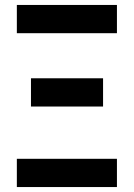

<svg xmlns="http://www.w3.org/2000/svg" viewBox="-20 -755 540 775"><path d="M48 -621V-735H452V-621ZM105 -325V-439H396V-325ZM48 0V-114H452V0Z"/></svg>

Font: Iosevka SS18 Heavy
Style: Regular
Weight: 900
Monospace: yes
Designer: Belleve Invis
Foundry: Belleve Invis
Version: Version 25.1.1; ttfautohint (v1.8.4)